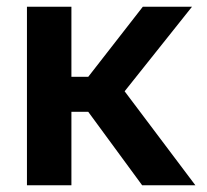

<svg xmlns="http://www.w3.org/2000/svg" viewBox="-20 -550 615 570"><path d="M60 -530H192V-322H242L404 -530H550L350 -279L560 0H402L242 -218H192V0H60Z"/></svg>

Font: Golos Text DemiBold
Style: Regular
Weight: 600
Designer: A.Korolkova, Vitaly Kuzmin
Foundry: ParaType Ltd
Version: Version 2.002